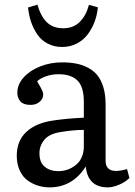

<svg xmlns="http://www.w3.org/2000/svg" viewBox="-20 -788 579 822"><path d="M246.1 -586.9Q211.9 -586.9 184.6 -601.1Q157.2 -615.2 140.4 -639.6Q123.5 -664.1 113.5 -693.1Q103.5 -722.2 100.1 -755.9L140.1 -768.1Q154.8 -717.3 181.2 -692.1Q207.5 -667 251 -667Q293.9 -667 321.3 -694.1Q348.6 -721.2 360.8 -767.1L398.9 -756.8Q396.5 -726.1 385.7 -696.8Q375 -667.5 356.7 -642.3Q338.4 -617.2 309.6 -602.1Q280.8 -586.9 246.1 -586.9ZM191.9 14.2Q166.5 14.2 142.8 6.8Q119.1 -0.5 98.1 -15.6Q77.1 -30.8 64.5 -58.1Q51.8 -85.4 51.8 -121.1Q51.8 -185.1 92.5 -223.1Q133.3 -261.2 207 -272Q266.1 -280.8 338.9 -284.2V-352.1Q338.9 -416.5 311.5 -443.4Q284.2 -470.2 231 -470.2Q200.7 -470.2 175.5 -460.9Q150.4 -451.7 139.2 -439.9Q140.1 -438 145.3 -429.2Q150.4 -420.4 152.6 -416.3Q154.8 -412.1 158.4 -405Q162.1 -397.9 163.6 -392.8Q165 -387.7 165 -383.8Q165 -365.7 149.9 -352.3Q134.8 -338.9 110.8 -338.9Q81.1 -338.9 67.6 -353.5Q54.2 -368.2 54.2 -391.1Q54.2 -426.3 81.1 -456.3Q107.9 -486.3 152.1 -503.7Q196.3 -521 245.1 -521Q277.8 -521 304.4 -516.1Q331.1 -511.2 355.5 -498.8Q379.9 -486.3 396.2 -466.6Q412.6 -446.8 422.4 -414.8Q432.1 -382.8 432.1 -340.8V-100.1Q432.1 -37.6 523.9 -64L534.2 -25.9Q515.1 -7.3 488.5 3.4Q461.9 14.2 441.9 14.2Q356 14.2 347.2 -75.2Q290.5 14.2 191.9 14.2ZM230 -55.2Q243.2 -55.2 256.8 -58.1Q270.5 -61 285.4 -68.8Q300.3 -76.7 312 -88.1Q323.7 -99.6 331.3 -118.7Q338.9 -137.7 338.9 -161.1V-231.9Q295.9 -231.9 242.2 -223.1Q192.9 -216.3 170.9 -190.7Q148.9 -165 148.9 -131.8Q148.9 -92.3 171.9 -73.7Q194.8 -55.2 230 -55.2Z"/></svg>

Font: Literata Book
Style: Regular
Weight: 400
Designer: Latin by Veronika Burian and Jose Scaglione. Greek by Irene Vlachou. Cyrillic by Vera Evstafieva
Foundry: TypeTogether
Version: Version 2.003;PS 002.003;hotconv 1.0.88;makeotf.lib2.5.64775